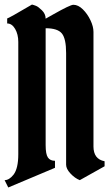

<svg xmlns="http://www.w3.org/2000/svg" viewBox="-30 -791 479 843"><path d="M50.3 -113.8V-606.9Q50.3 -640.1 36.4 -664.1Q22.5 -688 1.5 -688V-710Q8.3 -710.9 110.4 -771Q113.8 -770 118.2 -768.8Q122.6 -767.6 127.4 -765.6Q137.2 -762.2 153.8 -746.1Q170.4 -730 170.4 -709Q176.3 -711.9 204.1 -728Q278.3 -770 292 -770Q313.5 -770 333.7 -750Q354 -730 367.2 -702.1Q380.4 -674.3 380.4 -650.9V-147.9Q380.4 -92.3 429.2 -83V-61L320.3 0Q298.3 -8.8 279.3 -29.3Q260.3 -49.8 260.3 -67.9V-558.1Q260.3 -621.1 241.7 -644Q223.1 -667 170.4 -667V-153.8Q170.4 -113.8 180.4 -99.4Q190.4 -85 211.4 -85V-54.2L6.3 32.2L-9.8 0Q10.3 0 29.3 -23.9Q50.3 -51.3 50.3 -113.8Z"/></svg>

Font: Bokor
Style: Regular
Weight: 400
Designer: Danh Hong
Foundry: Danh Hong
Version: Version 8.002; ttfautohint (v1.8.3)